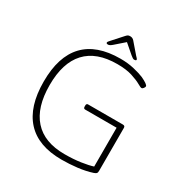

<svg xmlns="http://www.w3.org/2000/svg" viewBox="-193 -1008 1125 1169"><g transform="rotate(30 369.5 -424.0)"><path d="M400 6Q236 6 152.5 -85Q69 -176 69 -352Q69 -528 153.5 -617Q238 -706 405 -706Q458 -706 502 -695.5Q546 -685 572 -674Q623 -650 623 -637Q623 -632 617 -623.5Q611 -615 604 -615Q597 -615 574.5 -628Q552 -641 510 -654.5Q468 -668 405 -668Q259 -668 185 -588Q111 -508 111 -352Q111 -195 184 -113.5Q257 -32 399 -32Q462 -32 512.5 -39.5Q563 -47 594 -57V-330H373Q361 -330 361 -344V-352Q361 -366 373 -366H617Q633 -366 633 -352V-50Q633 -37 629 -32Q625 -27 611 -22Q565 -7 510 -0.5Q455 6 400 6ZM296 -742Q283 -742 283 -749Q283 -754 287.5 -759Q292 -764 297 -770L360 -840Q368 -849 373.5 -851.5Q379 -854 388 -854Q404 -854 415 -842L478 -769Q483 -764 488 -758.5Q493 -753 493 -749Q493 -745 488.5 -743.5Q484 -742 479 -742Q470 -742 453 -757L388 -813L324 -757Q307 -742 296 -742Z"/></g></svg>

Font: Asap Semi Expanded Thin
Style: Regular
Weight: 100
Width: 6
Designer: Pablo Cosgaya
Foundry: Omnibus-Type
Version: Version 3.001; ttfautohint (v1.8.4.7-5d5b)